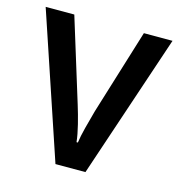

<svg xmlns="http://www.w3.org/2000/svg" viewBox="-86 -616 649 693"><g transform="rotate(15 238.5 -269.5)"><path d="M182 0 1 -539H108L204 -228Q214 -196 223 -160Q232 -124 235 -96H240Q243 -119 252 -154Q261 -189 270 -221L368 -539H475L294 0Z"/></g></svg>

Font: Noto Sans Telugu SemiCondensed Medium
Style: Regular
Weight: 500
Width: 4
Designer: Jelle Bosma - Monotype Design Team
Foundry: Monotype Imaging Inc.
Version: Version 2.005; ttfautohint (v1.8.4.7-5d5b)